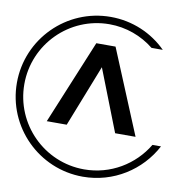

<svg xmlns="http://www.w3.org/2000/svg" viewBox="-434 -1055 1512 1574"><g transform="rotate(10 322.0 -268.0)"><path d="M878 41C772 218 580 336 360 336C27 336 -243 65 -243 -268C-243 -601 27 -872 360 -872C500 -872 630 -823 732 -741H826C707 -860 542 -933 360 -933C-7 -933 -305 -635 -305 -268C-305 99 -7 397 360 397C615 397 837 253 949 41ZM-9 0H157L359 -514L560 0H730L440 -700H280Z"/></g></svg>

Font: AWKNG-Font
Style: Bold
Weight: 700
Designer: Awakening Church
Foundry: Awakening Church
Version: Version 1.700;PS 001.700;hotconv 1.0.88;makeotf.lib2.5.64775